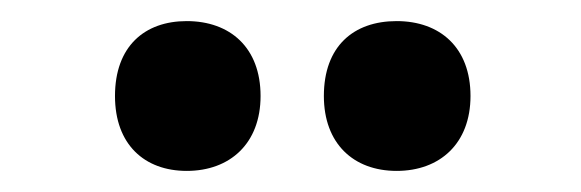

<svg xmlns="http://www.w3.org/2000/svg" viewBox="-20 -777 551 182"><path d="M89 -686C89 -640 117 -615 157 -615C198 -615 227 -641 227 -686C227 -732 198 -757 157 -757C117 -757 89 -733 89 -686ZM287 -686C287 -641 315 -615 356 -615C397 -615 426 -641 426 -686C426 -732 397 -757 356 -757C315 -757 287 -733 287 -686Z"/></svg>

Font: Noto Sans Georgian Condensed ExtraBold
Style: Regular
Weight: 800
Width: 3
Designer: Monotype Design Team, Akaki Razmadze
Foundry: Google LLC
Version: Version 2.005